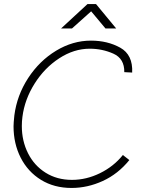

<svg xmlns="http://www.w3.org/2000/svg" viewBox="-20 -910 755 950"><path d="M47 -285Q47 -301 51 -339Q64 -439 119.5 -524Q175 -609 257.5 -659Q340 -709 430 -709Q512 -709 575 -674Q638 -639 634 -551L595 -553Q596 -620 541 -644.5Q486 -669 424 -669Q346 -669 273 -621.5Q200 -574 151 -496Q102 -418 91 -332Q88 -310 88 -286Q88 -213 118.5 -152Q149 -91 205.5 -55.5Q262 -20 336 -20Q407 -20 474.5 -53Q542 -86 588 -143L620 -118Q564 -49 488.5 -14.5Q413 20 334 20Q248 20 183 -20Q118 -60 82.5 -129.5Q47 -199 47 -285ZM413 -890H455L555 -769H502L431 -854L336 -769H282Z"/></svg>

Font: Bellota Text Light
Style: Italic
Weight: 300
Italic angle: -7.5°
Designer: Kemie Guaida
Foundry: Kemie Guaida
Version: Version 4.001